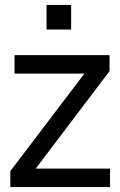

<svg xmlns="http://www.w3.org/2000/svg" viewBox="-20 -760 489 780"><path d="M22 0V-65L323 -461H39V-536H425V-471L125 -75H427V0ZM169 -640V-740H269V-640Z"/></svg>

Font: Kosmopol Plus Jakarta Sans
Style: Regular
Weight: 400
Designer: Gumpita Rahayu
Foundry: Tokotype
Version: Version 2.006